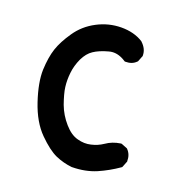

<svg xmlns="http://www.w3.org/2000/svg" viewBox="-86 -627 672 702"><g transform="rotate(15 250.0 -276.0)"><path d="M246.1 -5.9Q213.4 -12.2 183.6 -28.3Q153.8 -44.9 117.7 -87.9Q81.1 -131.3 64 -202.6Q46.9 -273.9 52.7 -322.8Q59.1 -371.6 73.2 -404.3Q87.4 -437 117.7 -473.6Q148.4 -511.2 194.6 -530.5Q240.7 -549.8 289.6 -545.9Q314 -543.9 334.7 -536.6Q355.5 -529.3 372.1 -516.6L373 -516.1L373.5 -515.1Q394 -492.7 391.6 -466.8V-464.8L390.6 -463.4L380.9 -443.8L379.9 -441.9L378.4 -440.9Q361.8 -426.3 335.9 -428.7L333 -429.2L331.1 -430.7Q299.3 -455.6 267.1 -449.2Q231.9 -442.9 210 -430.7Q189 -419.4 173.3 -393.1Q157.7 -365.7 152.3 -337.9Q149.4 -323.7 148.2 -310.1Q147 -296.4 147.5 -283.2Q147.9 -270 150.9 -253.7Q153.8 -237.3 158.7 -218.3Q168.9 -181.2 192.4 -149.4Q214.8 -118.7 241.2 -109.4Q254.4 -104.5 267.3 -103Q280.3 -101.6 292.5 -103.5Q317.9 -106.9 339.8 -119.1Q365.2 -133.8 397 -135.7H399.4L401.9 -134.8L421.4 -125L423.3 -124L424.8 -122.1Q439 -104.5 436.5 -79.1V-77.1L435.5 -75.7L425.8 -56.2L424.3 -53.7L421.9 -52.2Q383.8 -30.3 341.8 -16.1Q298.8 -2 247.1 -5.9H246.6Z"/></g></svg>

Font: NaikaiFont
Style: Bold
Weight: 700
Version: Version 1.89